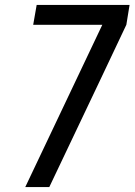

<svg xmlns="http://www.w3.org/2000/svg" viewBox="-20 -755 543 775"><path d="M82 0 393 -655H114L128 -735H503L490 -655L383 -429L179 0Z"/></svg>

Font: Iosevka SS04 Medium
Style: Italic
Weight: 500
Italic angle: -9°
Monospace: yes
Designer: Belleve Invis
Foundry: Belleve Invis
Version: Version 19.0.0; ttfautohint (v1.8.4)